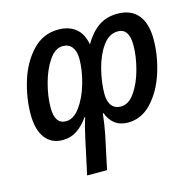

<svg xmlns="http://www.w3.org/2000/svg" viewBox="-111 -664 1006 996"><g transform="rotate(-15 392.0 -166.0)"><path d="M752 -375Q752 -287 723.5 -197.5Q695 -108 640.5 -49.5Q586 9 513 9Q471 9 443 -12.5Q415 -34 402 -71H398Q392 -14 381 41L343 219H236L277 29Q290 -33 305 -77H302Q272 -35 238.5 -13Q205 9 163 9Q102 9 68.5 -35.5Q35 -80 35 -162Q35 -251 63 -341Q91 -431 148 -491Q205 -551 286 -551Q344 -551 380 -521.5Q416 -492 426 -434Q458 -490 501 -520.5Q544 -551 604 -551Q676 -551 714 -506Q752 -461 752 -375ZM144 -169Q144 -81 204 -81Q245 -81 279.5 -128.5Q314 -176 334 -245.5Q354 -315 354 -376Q354 -417 336.5 -439.5Q319 -462 287 -462Q246 -462 213.5 -414.5Q181 -367 162.5 -298Q144 -229 144 -169ZM432 -166Q432 -125 449.5 -103Q467 -81 499 -81Q541 -81 574 -129Q607 -177 625 -245.5Q643 -314 643 -372Q643 -462 583 -462Q535 -462 501 -414Q467 -366 449.5 -296.5Q432 -227 432 -166Z"/></g></svg>

Font: Noto Sans UI NarrowMedium
Style: Italic
Weight: 500
Width: 4
Italic angle: -12°
Designer: Monotype Design Team
Foundry: Monotype Imaging Inc.
Version: Version 1.001